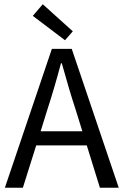

<svg xmlns="http://www.w3.org/2000/svg" viewBox="-20 -887 584 907"><path d="M203 -367 172 -267H369L338 -367Q307 -461 272 -588H268Q237 -471 203 -367ZM3 0 225 -656H319L541 0H452L390 -200H151L88 0ZM287 -697 135 -812 182 -867 324 -739Z"/></svg>

Font: Toshiba Sans
Style: Regular
Weight: 400
Designer: Paul D. Hunt
Foundry: Toshiba Corporation
Version: Version 2.020;PS 2.0;hotconv 1.0.86;makeotf.lib2.5.63406